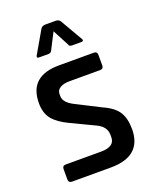

<svg xmlns="http://www.w3.org/2000/svg" viewBox="-133 -782 700 861"><g transform="rotate(-20 217.5 -351.5)"><path d="M315 -574H269Q256 -574 254 -584L213 -662L173 -584Q168 -574 157 -574H111Q105 -574 103.5 -578Q102 -582 105 -586L167 -693Q174 -703 189 -703H237Q252 -703 259 -693L321 -586Q324 -582 322.5 -578Q321 -574 315 -574ZM245 0H61Q44 0 44 -17V-66Q44 -82 61 -82H229Q294 -82 294 -127V-139Q294 -179 247 -200L138 -252Q87 -276 64 -305Q41 -334 41 -381Q41 -510 184 -510H350Q366 -510 366 -493V-444Q366 -427 350 -427H204Q174 -427 158 -416.5Q142 -406 142 -389V-378Q142 -346 193 -322L303 -266Q355 -243 374.5 -211.5Q394 -180 394 -130Q394 0 245 0Z"/></g></svg>

Font: Rajdhani SemiBold
Style: Regular
Weight: 600
Designer: Satya Rajpurohit, Jyotish Sonowal
Foundry: Indian Type Foundry
Version: Version 1.201 February 1, 2022